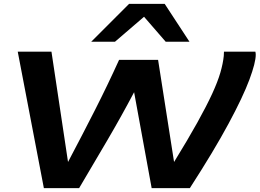

<svg xmlns="http://www.w3.org/2000/svg" viewBox="-20 -965 1332 985"><path d="M954 0H758L668 -492Q602 -367 529.5 -243.5Q457 -120 386 0H205L71 -700H244L329 -134Q403 -274 467.5 -401Q532 -528 591 -658H791L873 -134Q945 -251 992.5 -336.5Q1040 -422 1068.5 -484Q1097 -546 1110.5 -592.5Q1124 -639 1128 -678Q1128 -685 1128.5 -690Q1129 -695 1129 -700H1290Q1292 -694 1292 -684Q1292 -644 1259.5 -556.5Q1227 -469 1152.5 -330.5Q1078 -192 954 0ZM448 -751 642 -945H825L952 -751H830L719 -879L570 -751Z"/></svg>

Font: Georama Extra Expanded SemiBold
Style: Italic
Weight: 600
Width: 8
Italic angle: -9°
Designer: Jean-Baptiste Levee
Foundry: Production Type
Version: Version 1.000